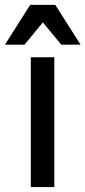

<svg xmlns="http://www.w3.org/2000/svg" viewBox="-38 -755 345 775"><path d="M181.2 -523.9V0H86.4V-523.9ZM84 -735.4H185.1L287.1 -574.7H209.5L134.8 -664.6Q116.7 -642.6 97.9 -619.4Q79.1 -596.2 61 -574.7H-18.1Z"/></svg>

Font: SolaimanLipi
Style: Bold
Weight: 700
Designer: Solaiman Karim
Foundry: Al Mamun Sumon
Version: Version 2.000